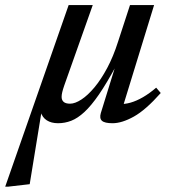

<svg xmlns="http://www.w3.org/2000/svg" viewBox="-84 -462 678 737"><path d="M369 -301.5 415 -442.5H507.5L383.5 -39L374.5 -63Q394 -61.5 417 -68Q440 -74.5 465 -89Q490 -103.5 515.5 -125.5L533 -105Q475.5 -40 429.8 -14.5Q384 11 348 11Q318 11 307.5 1.8Q297 -7.5 303 -28L360 -212L362 -210Q325.5 -142.5 295.8 -99.2Q266 -56 240 -32Q214 -8 189.5 1.5Q165 11 139 11Q113 11 95.8 0Q78.5 -11 72 -32.8Q65.5 -54.5 72 -85.5L85.5 -95L30 245L-52.5 254.5H-64L179.5 -442.5H272L162.5 -133.5Q157.5 -119 155 -108.5Q152.5 -98 152.5 -90Q152.5 -78 160.2 -71Q168 -64 185 -64Q204 -64 228.5 -80Q253 -96 278.5 -126.5Q304 -157 327.5 -201Q351 -245 369 -301.5Z"/></svg>

Font: Newsreader 16pt 16pt Medium
Style: Italic
Weight: 500
Italic angle: -17°
Version: Version 1.003